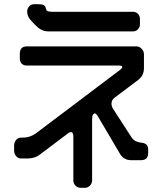

<svg xmlns="http://www.w3.org/2000/svg" viewBox="-20 -787 768 911"><path d="M153 -663Q178 -638 210 -638H611Q625 -638 634.5 -648Q644 -658 644 -673V-697Q644 -712 634.5 -721.5Q625 -731 611 -731H231Q207 -731 202 -737Q199 -740 197 -749Q194 -767 164 -767H142Q128 -767 118.5 -757Q109 -747 109 -732Q109 -711 123 -694.5Q137 -678 153 -663ZM418 -233Q419 -243 425 -247L429 -249Q435 -249 441 -240Q443 -238 444.5 -235Q446 -232 448 -229L550 -56Q559 -41 572.5 -34Q586 -27 601 -27H649Q683 -27 683 -61V-78Q683 -107 651 -110Q637 -111 624.5 -117Q612 -123 603 -137L515 -273Q509 -284 509 -295Q509 -312 523 -323L636 -408Q663 -429 663 -463V-531Q663 -543 652.5 -555Q642 -567 627 -567H108Q74 -567 74 -532V-511Q74 -495 82.5 -485.5Q91 -476 108 -476H542Q560 -476 560 -469Q560 -463 549 -455L150 -154Q122 -134 89 -134H80Q66 -134 56.5 -123Q47 -112 47 -96V-72Q47 -57 56.5 -46Q66 -35 80 -35H111Q126 -35 141.5 -39.5Q157 -44 171 -55L301 -153Q308 -160 317 -160Q328 -160 328 -139V69Q328 83 338 93.5Q348 104 362 104H383Q397 104 407 93.5Q417 83 417 69V-215Q417 -219 417 -222.5Q417 -226 418 -228Q418 -230 418 -231Q418 -232 418 -233Z"/></svg>

Font: WDXL Lubrifont TC
Style: Regular
Weight: 400
Designer: [WDXL Lubrifont] Copyright 2020-2022 (c) NightFurySL2001, Skr-ZERO; [ZCOOL QingKe HuangYou] Copyright 2018-2022 (c) The 
Version: Version 2.001;hotconv 1.1.1;makeotfexe 2.6.0